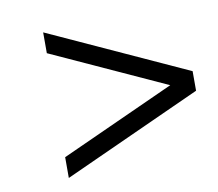

<svg xmlns="http://www.w3.org/2000/svg" viewBox="-58 -602 666 586"><g transform="rotate(-10 275.0 -309.5)"><path d="M110.4 -84V-148.4L464.4 -309.1L110.4 -470.7V-535.2L539.1 -339.4V-278.8Z"/></g></svg>

Font: Elstob Grade
Style: Italic
Weight: 400
Italic angle: -20°
Designer: Peter S. Baker
Version: Version 1.015